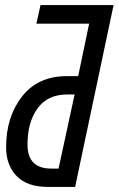

<svg xmlns="http://www.w3.org/2000/svg" viewBox="-20 -734 466 754"><path d="M167 0H275L426 -714H139L123 -641H330L287 -435H242Q129 -435 66.5 -355Q4 -275 4 -156Q4 -85 45.5 -42.5Q87 0 167 0ZM181 -72Q88 -72 88 -166Q88 -254 127.5 -308.5Q167 -363 244 -363H273L210 -72Z"/></svg>

Font: Noto Sans UI Condensed
Style: Italic
Weight: 400
Width: 3
Italic angle: -12°
Designer: Monotype Design Team
Foundry: Monotype Imaging Inc.
Version: Version 1.901